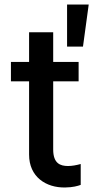

<svg xmlns="http://www.w3.org/2000/svg" viewBox="-20 -818 424 845"><path d="M326 -545.5H214.1V-676.1H108V-545.5H28.1V-460.2H108V-138.1C107.6 -39.1 183.2 8.9 267 7.1C300.8 6.7 322.4 0.4 335.2 -4.3V-96.2C316.1 -90.9 296.5 -87.4 279.5 -87.4C245 -87.4 214.1 -98.7 214.1 -160.2V-460.2H326ZM275.2 -612.9H345.2L370.4 -797.9H275.2Z"/></svg>

Font: Magic Ui Pro Medium
Style: Regular
Weight: 500
Designer: Stefan Endress, Andreas Faust
Version: Version 1.000;FEAKit 1.0